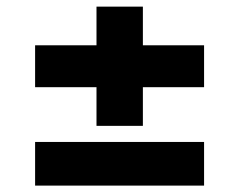

<svg xmlns="http://www.w3.org/2000/svg" viewBox="-20 -588 726 582"><path d="M86.4 -323.7H272.5V-206.5H413.1V-323.7H598.6V-450.7H413.1V-567.9H272.5V-450.7H86.4ZM86.4 -25.4H598.6V-157.7H86.4Z"/></svg>

Font: Inter ExtraBold
Style: Regular
Weight: 800
Designer: Rasmus Andersson
Foundry: rsms
Version: Version 4.001;git-9221beed3